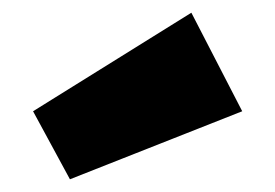

<svg xmlns="http://www.w3.org/2000/svg" viewBox="-20 -944 433 302"><path d="M281 -924 32 -769 90 -662 361 -769Z"/></svg>

Font: Glow Sans SC Normal Heavy
Style: Regular
Weight: 900
Designer: Ryoko NISHIZUKA (kana, bopomofo & ideographs); Paul D. Hunt (Latin, Greek & Cyrillic); Sandoll Communications, Soo-young
Version: Version 0.93